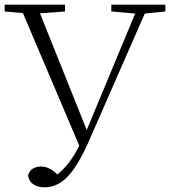

<svg xmlns="http://www.w3.org/2000/svg" viewBox="-22 -743 736 821"><path d="M454 -694V-723H685V-694L597 -685L364 -153Q318 -45 272.5 6.5Q227 58 168 58Q140 58 121 45.5Q102 33 98 8Q103 -13 118.5 -22Q134 -31 153 -31Q189 -31 223 3Q276 -38 317 -120L76 -687L-2 -694V-723H256V-694L149 -686L349 -187L449 -428L556 -685Z"/></svg>

Font: Minh Nguyen ExtraLight
Style: Regular
Weight: 250
Designer: Ryoko NISHIZUKA 西塚涼子 (kana & ideographs); Frank Grießhammer (Latin, Greek & Cyrillic); Wenlong ZHANG 张文龙 (bopomofo); San
Foundry: Adobe
Version: Version 1.100;July 7, 2023;FontCreator 14.0.0.2814 64-bit